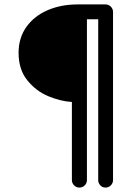

<svg xmlns="http://www.w3.org/2000/svg" viewBox="-20 -839 603 868"><path d="M331 -819H457Q471 -819 481 -809Q491 -799 491 -785V-25Q491 -11 481 -1Q471 9 457 9Q443 9 433.5 -1Q424 -11 424 -25V-752H373V-25Q373 -11 363 -1Q353 9 339 9Q325 9 315 -1Q305 -11 305 -25V-378Q254 -381 198.5 -404Q143 -427 103.5 -476Q64 -525 64 -600Q64 -668 99.5 -717.5Q135 -767 195.5 -793Q256 -819 331 -819Z"/></svg>

Font: Tsukimi Rounded Medium
Style: Regular
Weight: 500
Designer: Takashi Funayama
Foundry: Takashi Funayama
Version: Version 1.032; ttfautohint (v1.8.3)